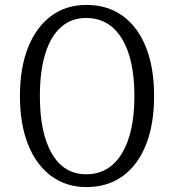

<svg xmlns="http://www.w3.org/2000/svg" viewBox="-20 -753 708 780"><path d="M331 7Q249 7 188 -38Q127 -83 94 -166Q61 -249 61 -363Q61 -477 94 -560Q127 -643 187.5 -688Q248 -733 331 -733Q417 -733 478.5 -688.5Q540 -644 573 -561Q606 -478 606 -363Q606 -248 573 -165Q540 -82 478.5 -37.5Q417 7 331 7ZM330 -45Q423 -45 474.5 -128.5Q526 -212 526 -363Q526 -514 474.5 -597Q423 -680 330 -680Q270 -680 228 -643Q186 -606 164 -535Q142 -464 142 -363Q142 -212 191 -128.5Q240 -45 330 -45Z"/></svg>

Font: Hahmlet Light
Style: Regular
Weight: 300
Designer: Minjoo Ham & Mark Frömberg
Foundry: hypertype
Version: Version 1.002